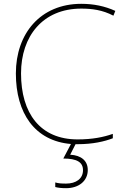

<svg xmlns="http://www.w3.org/2000/svg" viewBox="-20 -744 654 1004"><path d="M439 145C439 97 405 68 347 65L375 10C379 10 382 10 386 10C465 10 526 -4 570 -21V-44C522 -27 463 -15 386 -15C189 -15 90 -153 90 -360C90 -555 204 -699 405 -699C460 -699 516 -692 573 -662L583 -687C528 -712 470 -724 405 -724C191 -724 63 -568 63 -360C63 -152 162 -7 351 9L311 85C382 85 414 104 414 146C414 191 377 216 326 216C301 216 286 215 269 210V234C284 238 301 240 326 240C391 240 439 203 439 145Z"/></svg>

Font: Noto Sans Telugu Thin
Style: Regular
Weight: 100
Designer: Jelle Bosma - Monotype Design Team
Foundry: Monotype Imaging Inc.
Version: Version 2.005